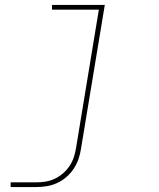

<svg xmlns="http://www.w3.org/2000/svg" viewBox="-20 -540 640 775"><path d="M23 215V196H127Q145 196 164 193Q183 190 201 181.5Q219 173 234.5 159.5Q250 146 261 129.5Q272 113 278 94.5Q284 76 287 57L379 -501H190V-520H403L307 60Q304 81 297 101.5Q290 122 277.5 141Q265 160 247.5 175Q230 190 210 199Q190 208 169 211.5Q148 215 127 215Z"/></svg>

Font: Iosevka SS04 Th Ex Obl
Style: Regular
Weight: 100
Width: 7
Italic angle: -9°
Monospace: yes
Designer: Belleve Invis
Foundry: Belleve Invis
Version: Version 19.0.0; ttfautohint (v1.8.4)